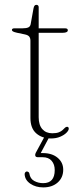

<svg xmlns="http://www.w3.org/2000/svg" viewBox="-20 -582 353 814"><path d="M86 -436 52.5 -443Q39 -446 34.8 -448.8Q30.5 -451.5 30.5 -455Q30.5 -458.5 33.2 -460.2Q36 -462 41.5 -462H76.5Q92 -462 100 -465.8Q108 -469.5 110 -479.5L122 -546Q123.5 -554.5 126.5 -558Q129.5 -561.5 134 -561.5Q139 -561.5 141.5 -558.8Q144 -556 144 -551.5V-85Q144 -52 159.5 -34.5Q175 -17 201.5 -17Q219 -17 229.2 -21Q239.5 -25 245.2 -30.5Q251 -36 255 -40Q259 -44 264 -44.5Q268 -44.5 269.8 -42.2Q271.5 -40 271.5 -36Q271 -28.5 261.5 -19Q252 -9.5 235 -2.2Q218 5 196.5 5Q158.5 5 133.8 -16.5Q109 -38 109 -82V-409.5Q109 -420 104.2 -426.5Q99.5 -433 86 -436ZM114 -443V-462H254.5Q261.5 -462 264.5 -460Q267.5 -458 267.5 -453.5Q267.5 -448.5 262 -445.8Q256.5 -443 246.5 -443ZM170 -5H191L150 72L139.5 67Q145 67 150.5 67Q156 67 161.5 67Q200.5 67 224.2 86.8Q248 106.5 248 137.5Q248 171 224.5 191.8Q201 212.5 163.5 212.5Q131.5 212.5 108.5 196.8Q85.5 181 84.5 156.5Q84.5 151.5 87.2 148.5Q90 145.5 93 145Q97.5 145 100.8 147.5Q104 150 104.5 154Q108 176 125.2 185.2Q142.5 194.5 163 194.5Q212 194.5 212 139Q212 115 199 99.8Q186 84.5 160.5 84.5H141Q132 84.5 130 79.2Q128 74 131 67Z"/></svg>

Font: Fraunces Thin
Style: Regular
Weight: 250
Version: Version 1.000;[b76b70a41]